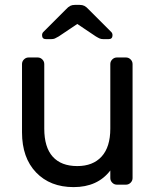

<svg xmlns="http://www.w3.org/2000/svg" viewBox="-20 -755 637 785"><path d="M70 0ZM97 -520H134Q145 -520 153 -512Q161 -504 161 -493V-229Q161 -153 195.5 -114.5Q230 -76 296 -76Q360 -76 395.5 -115Q431 -154 431 -229V-493Q431 -504 439 -512Q447 -520 458 -520H495Q506 -520 514 -512Q522 -504 522 -493V-27Q522 -16 514 -8Q506 0 495 0H458Q447 0 439 -8Q431 -16 431 -27V-58Q379 10 281 10Q185 10 127.5 -50Q70 -110 70 -214V-493Q70 -504 78 -512Q86 -520 97 -520ZM343 -716 435 -624Q440 -619 440 -611Q440 -595 424 -595H403Q394 -595 388 -597.5Q382 -600 372 -606L296 -657L220 -606Q210 -600 204 -597.5Q198 -595 189 -595H168Q152 -595 152 -611Q152 -619 157 -624L249 -716Q259 -727 267 -731Q275 -735 286 -735H306Q317 -735 325 -731Q333 -727 343 -716Z"/></svg>

Font: Hezaedrus
Style: Regular
Weight: 400
Designer: Hubert & Fischer
Foundry: Hubert & Fischer
Version: Version 1.10;September 3, 2019;FontCreator 11.5.0.2425 64-bi